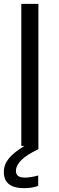

<svg xmlns="http://www.w3.org/2000/svg" viewBox="-22 -760 309 1000"><path d="M89 -740H178V17Q117 46 89 74Q61 102 61 131Q61 165 107 165Q121 165 140.5 162Q160 159 177 154V208Q147 220 104 220Q-2 220 -2 136Q-2 98 23 66.5Q48 35 105 0H89Z"/></svg>

Font: EncodeSans
Style: Regular
Weight: 400
Designer: Pablo Impallari, Andres Torresi
Foundry: Pablo Impallari, Andres Torresi
Version: Version 1.000; ttfautohint (v1.4.1)